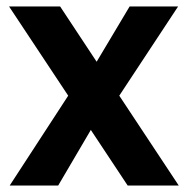

<svg xmlns="http://www.w3.org/2000/svg" viewBox="-20 -574 580 594"><path d="M261 -172 160 0H10L191 -278L8 -554H166L279 -383L381 -554H531L349 -278L533 0H375Z"/></svg>

Font: SVN-Poppins SemiBold
Style: Regular
Weight: 600
Designer: Ninad Kale (Devanagari), Jonny Pinhorn (Latin)
Foundry: Indian Type Foundry
Version: Version 3.002 2017